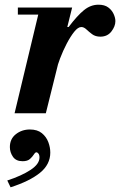

<svg xmlns="http://www.w3.org/2000/svg" viewBox="-20 -482 511 817"><path d="M42 0 150 -450H287L175 0ZM56 -420V-450H275V-420ZM217 -174 264 -367H272Q309 -416 337.5 -439Q366 -462 399 -462Q425 -462 440.5 -450.5Q456 -439 463.5 -422.5Q471 -406 471 -392Q471 -370 454 -348Q437 -326 407 -326Q386 -326 372 -336.5Q358 -347 347.5 -357Q337 -367 326 -367Q312 -367 296 -347Q280 -327 264 -296.5Q248 -266 235.5 -233Q223 -200 217 -174ZM25 315 11 286Q72 266 110 241Q148 216 148 188Q148 177 143.5 171.5Q139 166 135 166Q130 166 124 175.5Q118 185 107.5 194.5Q97 204 76 204Q48 204 35 185Q22 166 22 144Q22 109 47.5 89Q73 69 107 69Q139 69 158 84.5Q177 100 185.5 122.5Q194 145 194 167Q194 218 150 253.5Q106 289 25 315Z"/></svg>

Font: Libre Bodoni
Style: Bold Italic
Weight: 700
Italic angle: -13°
Version: Version 2.005;gftools[0.9.23]